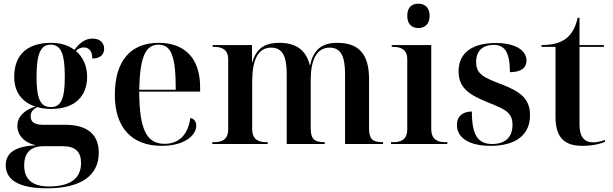

<svg xmlns="http://www.w3.org/2000/svg" viewBox="-20 -780 3318 1040"><path d="M234 240C425 240 515 167 515 47C515 -45 461 -104 333 -104H215C168 -104 146 -118 146 -150C146 -171 155 -186 182 -200C205 -193 231 -190 258 -190C391 -190 452 -264 452 -364C452 -422 430 -471 391 -504C406 -518 418 -523 434 -523C463 -523 480 -502 480 -463C528 -463 544 -489 544 -516C544 -548 522 -571 481 -571C441 -571 412 -548 383 -510C351 -534 308 -548 258 -548C122 -548 57 -479 57 -363C57 -281 100 -226 171 -203C108 -182 74 -146 74 -98C74 -49 110 -7 175 7C57 12 11 52 11 115C11 192 78 240 234 240ZM255 -200C199 -200 178 -245 178 -362C178 -487 199 -538 254 -538C311 -538 331 -488 331 -364C331 -245 311 -200 255 -200ZM245 230C158 230 111 194 111 116C111 44 150 12 216 12H320C389 12 419 43 419 103C419 191 354 230 245 230Z M856 10C981 10 1043 -48 1043 -99C1043 -119 1034 -136 1011 -141C997 -42 943 -1 871 -1C773 -1 735 -81 734 -284H1064V-308C1064 -466 979 -548 840 -548C688 -548 602 -452 602 -265C602 -91 692 10 856 10ZM932 -294H734C738 -472 768 -538 839 -538C909 -538 932 -472 932 -294Z M1130 0H1430V-10H1421C1381 -10 1346 -24 1346 -81V-335C1346 -450 1374 -522 1449 -522C1509 -522 1533 -476 1533 -381V0H1739V-10H1736C1686 -10 1663 -24 1663 -85V-347C1663 -450 1692 -522 1766 -522C1825 -522 1849 -476 1849 -381V0H2055V-10H2052C2001 -10 1979 -24 1979 -85V-353C1979 -487 1923 -548 1807 -548C1727 -548 1678 -514 1660 -427H1658C1637 -512 1580 -548 1493 -548C1433 -548 1372 -532 1347 -443H1345V-536H1132V-526H1141C1180 -526 1216 -513 1216 -459V-80C1216 -23 1181 -10 1141 -10H1130Z M2246 -628C2279 -628 2307 -648 2307 -694C2307 -742 2279 -760 2246 -760C2212 -760 2186 -742 2186 -694C2186 -648 2212 -628 2246 -628ZM2098 0H2403V-10H2391C2351 -10 2316 -24 2316 -81V-536H2102V-526H2111C2150 -526 2186 -513 2186 -459V-80C2186 -23 2151 -10 2111 -10H2098Z M2637 10C2775 10 2851 -50 2851 -156C2851 -243 2801 -283 2700 -322C2600 -360 2559 -378 2559 -444C2559 -512 2603 -537 2654 -537C2713 -537 2742 -498 2742 -389C2804 -389 2832 -414 2832 -452C2832 -502 2780 -547 2666 -547C2541 -547 2464 -496 2464 -394C2464 -301 2525 -265 2624 -225C2718 -187 2756 -171 2756 -103C2756 -33 2712 0 2646 0C2567 0 2536 -50 2536 -176C2505 -176 2455 -164 2455 -103C2455 -35 2519 10 2637 10Z M3135 10C3190 10 3237 -2 3257 -12V-22C3232 -13 3211 -9 3193 -9C3144 -9 3119 -40 3119 -105V-526H3251V-536H3119V-684H3109C3098 -633 3078 -596 3047 -572C3015 -547 2972 -536 2913 -536V-526H2989V-147C2989 -31 3041 10 3135 10Z"/></svg>

Font: Noto Serif Display SemiBold
Style: Regular
Weight: 600
Designer: Monotype Design Team
Foundry: Monotype Imaging Inc.
Version: Version 2.009